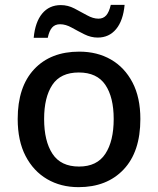

<svg xmlns="http://www.w3.org/2000/svg" viewBox="-20 -762 651 792"><path d="M559 -271Q559 -136 490 -63Q421 10 304 10Q231 10 174.5 -23Q118 -56 85.5 -118.5Q53 -181 53 -271Q53 -404 121 -476.5Q189 -549 307 -549Q381 -549 437.5 -516.5Q494 -484 526.5 -422Q559 -360 559 -271ZM162 -271Q162 -180 196.5 -127.5Q231 -75 306 -75Q380 -75 414.5 -127.5Q449 -180 449 -271Q449 -361 414.5 -412Q380 -463 305 -463Q230 -463 196 -412Q162 -361 162 -271ZM119 -606Q125 -671 154 -706Q183 -741 231 -741Q260 -741 287 -727Q314 -713 339 -699Q364 -685 386 -685Q406 -685 418 -698.5Q430 -712 437 -742H494Q488 -677 459 -642Q430 -607 383 -607Q355 -607 328 -620.5Q301 -634 276 -648Q251 -662 228 -662Q207 -662 195 -648.5Q183 -635 177 -606Z"/></svg>

Font: Noto Sans Lao Medium
Style: Regular
Weight: 500
Designer: Monotype Design Team
Foundry: Monotype Imaging Inc.
Version: Version 2.003; ttfautohint (v1.8.4.7-5d5b)